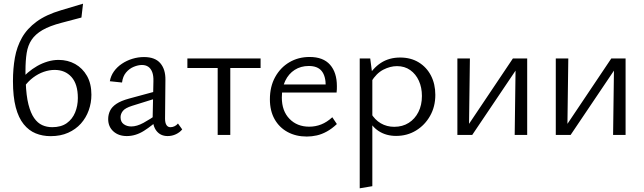

<svg xmlns="http://www.w3.org/2000/svg" viewBox="-20 -731 3486 1040"><path d="M254.3 6.5Q210.5 6.5 173.4 -8.6Q136.2 -23.7 108.4 -58.1Q80.5 -92.4 65.3 -149.8Q50.2 -207.1 50.2 -291.8Q50.2 -359.7 60.7 -418.8Q71.3 -477.9 99.1 -527.1Q126.9 -576.2 178.2 -613.8Q229.5 -651.5 310.8 -675.5L429.8 -711L421.1 -636L314.1 -607.7Q249.2 -590.9 210.3 -568.3Q171.3 -545.6 151.2 -515.4Q131 -485.2 124.5 -443.9Q118 -402.6 118 -347.1Q118 -337.6 118 -327.9Q118 -318.2 118.3 -309.3L119.5 -284.6Q122.1 -212.7 134 -165.6Q146 -118.4 165 -91.4Q184 -64.4 208.6 -53.3Q233.3 -42.1 262.7 -42.1Q311 -42.1 341.6 -63.9Q372.1 -85.7 386.9 -121.8Q401.7 -157.9 401.7 -199.8Q401.7 -275.4 367.2 -313.9Q332.8 -352.3 276 -352.3Q246.9 -352.3 216.6 -341.8Q186.4 -331.2 159.3 -310.8Q132.1 -290.3 111.3 -261.4L87.4 -293.4Q106.6 -317.1 130.6 -337.6Q154.7 -358.1 181.6 -373.5Q208.6 -388.9 238.2 -397.7Q267.8 -406.5 297.2 -406.5Q347.1 -406.5 387.2 -384.2Q427.2 -361.8 451.2 -319.8Q475.1 -277.7 475.1 -217.8Q475.1 -173.8 460.6 -133.4Q446.1 -92.9 418.1 -61.5Q390 -30.2 349 -11.9Q308 6.5 254.3 6.5Z M888 6Q850 6 828 -21.5Q806 -49 807 -101L811 -290Q812 -321 804.5 -340.5Q797 -360 783 -369.5Q769 -379 749 -379Q728 -379 704 -369Q680 -359 662.5 -338Q645 -317 641 -284L575 -291Q580 -320 597 -344Q614 -368 640 -385.5Q666 -403 697 -412.5Q728 -422 760 -422Q820 -422 848.5 -388.5Q877 -355 876 -298L874 -88Q874 -66 881.5 -54Q889 -42 903 -42Q914 -42 925 -47Q936 -52 944 -62L967 -30Q954 -14 933 -4Q912 6 888 6ZM667 6Q622 6 594 -19.5Q566 -45 566 -86Q566 -110 576 -131Q586 -152 610.5 -168.5Q635 -185 679 -197L845 -242L850 -206L696 -158Q658 -146 645.5 -130Q633 -114 633 -96Q633 -71 650 -58.5Q667 -46 691 -46Q721 -46 757 -65.5Q793 -85 837 -116L848 -92Q805 -51 760 -22.5Q715 6 667 6Z M1159.1 0V-414.2H1227.4V0ZM995 -362.7V-414.2H1391.5V-362.7Z M1641.6 8.6Q1583.1 8.6 1537.9 -15.9Q1492.7 -40.4 1467.3 -85.5Q1441.9 -130.7 1441.9 -193.1Q1441.9 -261.9 1470.4 -313.6Q1499 -365.3 1547.4 -393.8Q1595.9 -422.4 1657 -422.4Q1730.7 -422.4 1767.8 -380.3Q1804.8 -338.2 1804.8 -264.6Q1804.8 -256.5 1804.6 -247.5Q1804.5 -238.4 1803.2 -229.8H1744.4V-265.2Q1744.4 -319.4 1722.2 -346.5Q1700.1 -373.6 1652.5 -373.6Q1609.4 -373.6 1576.3 -352.5Q1543.2 -331.3 1524.9 -292.9Q1506.6 -254.5 1506.6 -202.4Q1506.6 -130.1 1547.9 -87.5Q1589.1 -44.8 1655 -44.8Q1688.9 -44.8 1719.9 -57Q1750.8 -69.2 1780 -95.9L1804.7 -59.1Q1777.8 -33.7 1750.5 -18.7Q1723.1 -3.6 1696 2.5Q1668.9 8.6 1641.6 8.6ZM1480.5 -229.8 1489.1 -273.4H1793.8V-229.8Z M2125.5 5.2Q2071.9 5.2 2031.7 -20.7Q1991.5 -46.6 1970.5 -95.6L1988.9 -118.4Q2010 -82.2 2042.6 -63.1Q2075.2 -44.1 2115.2 -44.1Q2160.2 -44.1 2193.8 -65.4Q2227.5 -86.7 2246.4 -124.3Q2265.4 -161.9 2265.4 -211.2Q2265.4 -256.9 2248.9 -293.4Q2232.4 -329.8 2202.1 -351.3Q2171.9 -372.8 2130.4 -372.8Q2093.5 -372.8 2056.1 -353.5Q2018.8 -334.2 1990.4 -288L1964.9 -302.2Q1998.5 -361.5 2043.3 -390.5Q2088.2 -419.4 2147.3 -419.4Q2205.4 -419.4 2248.2 -393.1Q2291 -366.8 2314.5 -321.3Q2338 -275.7 2338 -217.2Q2338 -153.5 2309.6 -103.3Q2281.3 -53.1 2233.4 -24Q2185.5 5.2 2125.5 5.2ZM1928.5 289V-414.2H1985.4L1996.8 -327.4V277.5Z M2767.9 0 2773.4 -414.2H2835.6V0ZM2457.5 0V-414.2H2525.3L2519.8 0ZM2500.4 0V-30L2758.1 -414.2H2795.5V-382.5L2537.8 0Z M3300.9 0 3306.4 -414.2H3368.6V0ZM2990.5 0V-414.2H3058.3L3052.8 0ZM3033.4 0V-30L3291.1 -414.2H3328.5V-382.5L3070.8 0Z"/></svg>

Font: Ysabeau
Style: Bold
Weight: 700
Designer: Christian Thalmann (Catharsis Fonts)
Version: Version 2.000;gftools[0.9.27.dev2+g8671c4b]